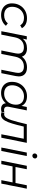

<svg xmlns="http://www.w3.org/2000/svg" viewBox="1568 -2350 789 3966"><g transform="rotate(90 1963.0 -367.5)"><path d="M50 -218Q50 -307 89 -378Q128 -449 198 -489.5Q268 -530 356 -530Q429 -530 481.5 -503.5Q534 -477 563 -425L503 -390Q458 -468 350 -468Q285 -468 232.5 -436Q180 -404 150.5 -348Q121 -292 121 -221Q121 -144 166.5 -101Q212 -58 296 -58Q347 -58 390.5 -77.5Q434 -97 462 -134L513 -95Q478 -48 419.5 -21.5Q361 5 293 5Q219 5 164 -22.5Q109 -50 79.5 -100.5Q50 -151 50 -218Z M1559 -361Q1559 -338 1552 -299L1492 0H1421L1481 -300Q1486 -323 1486 -349Q1486 -405 1453 -435.5Q1420 -466 1356 -466Q1276 -466 1223 -421.5Q1170 -377 1152 -290L1094 0H1023L1083 -300Q1088 -328 1088 -348Q1088 -405 1055.5 -435.5Q1023 -466 958 -466Q877 -466 824 -419.5Q771 -373 752 -282L696 0H625L729 -526H797L780 -442Q852 -530 979 -530Q1045 -530 1089.5 -503Q1134 -476 1151 -425Q1190 -477 1246.5 -503.5Q1303 -530 1373 -530Q1462 -530 1510.5 -485.5Q1559 -441 1559 -361Z M2303 -65 2297 -6Q2267 5 2231 5Q2178 5 2147.5 -21.5Q2117 -48 2113 -94Q2076 -47 2021 -21Q1966 5 1900 5Q1833 5 1781 -22Q1729 -49 1700 -99.5Q1671 -150 1671 -218Q1671 -307 1709.5 -378Q1748 -449 1816 -489.5Q1884 -530 1968 -530Q2043 -530 2094 -500.5Q2145 -471 2168 -416L2190 -526H2261L2186 -152Q2183 -136 2183 -122Q2183 -90 2201 -73Q2219 -56 2253 -56Q2281 -56 2303 -65ZM2143 -304Q2143 -381 2097.5 -424.5Q2052 -468 1970 -468Q1905 -468 1853 -436Q1801 -404 1771.5 -347.5Q1742 -291 1742 -221Q1742 -144 1787.5 -101Q1833 -58 1915 -58Q1980 -58 2032 -89.5Q2084 -121 2113.5 -177.5Q2143 -234 2143 -304Z M2931 -526 2825 0H2754L2846 -463H2595L2563 -333Q2532 -213 2503 -139.5Q2474 -66 2437.5 -29.5Q2401 7 2352 7Q2332 7 2300 -1L2317 -62Q2335 -58 2341 -58Q2392 -58 2427.5 -125.5Q2463 -193 2500 -340L2546 -526Z M3132 -526H3203L3099 0H3028ZM3150 -688Q3150 -711 3165.5 -726.5Q3181 -742 3205 -742Q3226 -742 3240 -728.5Q3254 -715 3254 -697Q3254 -673 3238 -657Q3222 -641 3198 -641Q3177 -641 3163.5 -655Q3150 -669 3150 -688Z M3405 -526H3476L3430 -293H3760L3807 -526H3878L3773 0H3702L3748 -232H3418L3371 0H3300Z"/></g></svg>

Font: Montserrat Alternates
Style: Italic
Weight: 400
Italic angle: -11.3°
Designer: Julieta Ulanovsky
Foundry: Julieta Ulanovsky
Version: Version 7.200